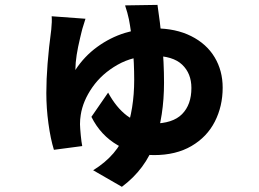

<svg xmlns="http://www.w3.org/2000/svg" viewBox="-20 -654 1040 770"><path d="M310.2 -538.2 306.6 -524 301.4 -502.4Q292.4 -465 287.5 -433.9Q282.6 -402.8 282.2 -373.2Q317.8 -428 369.8 -465.8Q421.8 -503.6 480.9 -521.9Q540 -540.2 601 -540.2Q684.8 -540.2 746.6 -509.2Q808.4 -478.2 840.7 -424.4Q873 -370.6 873 -302.4Q873 -228 841.6 -166.4Q810.2 -104.8 748 -68.4Q685.8 -32 597.6 -32Q521.4 -32 452.6 -71.4Q383.8 -110.8 346.6 -185.4L413.6 -282.6Q446 -223 488.4 -190.7Q530.8 -158.4 592.4 -158.4Q672.6 -158.4 710.1 -196.3Q747.6 -234.2 747.6 -301.2Q747.6 -359.4 710.5 -394.7Q673.4 -430 594.6 -430Q514.6 -430 451.6 -394.3Q388.6 -358.6 350.5 -304Q312.4 -249.4 303.8 -193.2Q300.8 -175.4 300.8 -155.8Q301.2 -139.4 303.9 -111.6Q306.6 -83.8 309.8 -68.2L196.2 -53.2Q182.6 -97.2 174.2 -159Q165.8 -220.8 165.8 -280.8Q165.8 -388.4 185.6 -535.8Q189 -568 187.2 -588.8L322.8 -578.8Q319.2 -569 310.2 -538.2ZM637.8 -322.4Q637.8 -189 601 -82.6Q564.2 23.8 468.8 95.2L353.6 28.8Q451.2 -31.4 484.7 -124.5Q518.2 -217.6 518.2 -334Q518.2 -402 512.1 -466.2Q506 -530.4 497 -576.6Q491.8 -601.8 481.6 -632.4L611.6 -634.4Q621.6 -568.4 629.7 -487Q637.8 -405.6 637.8 -322.4Z"/></svg>

Font: 寒蝉端黑体 Light
Style: Regular
Weight: 300
Designer: ChillDuanSans {Warren2060}; 
Source Han Sans {Ryoko NISHIZUKA 西塚涼子 (kana, bopomofo & ideographs); Paul D. Hunt (Latin, G
Foundry: ChillType&Adobe
Version: Version 1.300;Glyphs 3.3 (3306)